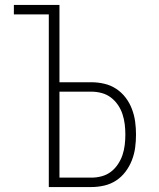

<svg xmlns="http://www.w3.org/2000/svg" viewBox="-20 -755 640 775"><path d="M177 0V-697H36V-735H220V-423H349Q375 -423 401 -417Q427 -411 449 -396.5Q471 -382 487 -361Q503 -340 512.5 -315Q522 -290 525.5 -264Q529 -238 529 -212Q529 -185 525.5 -159Q522 -133 512.5 -108.5Q503 -84 487 -62.5Q471 -41 449 -26.5Q427 -12 401 -6Q375 0 349 0ZM220 -38H349Q370 -38 390.5 -43.5Q411 -49 427.5 -61.5Q444 -74 456 -92Q468 -110 474.5 -129.5Q481 -149 483.5 -170Q486 -191 486 -212Q486 -233 483.5 -253.5Q481 -274 474.5 -294Q468 -314 456 -331.5Q444 -349 427.5 -361.5Q411 -374 390.5 -379.5Q370 -385 349 -385H220Z"/></svg>

Font: Iosevka Curly XLtEx
Style: Regular
Weight: 200
Width: 7
Monospace: yes
Designer: Belleve Invis
Foundry: Belleve Invis
Version: Version 11.1.0; ttfautohint (v1.8.3)